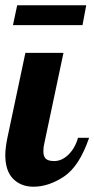

<svg xmlns="http://www.w3.org/2000/svg" viewBox="-28 -700 357 726"><path d="M37 -680H298L284 -605H21ZM-8 -114Q-8 -139 0 -179L68 -500H212L140 -160Q136 -145 136 -128Q136 -108 145.5 -99.5Q155 -91 177 -91Q206 -91 231 -115.5Q256 -140 267 -179H309Q272 -71 214 -32.5Q156 6 99 6Q51 6 21.5 -24Q-8 -54 -8 -114Z"/></svg>

Font: Lobster
Style: Regular
Weight: 400
Designer: Impallari Type
Foundry: Impallari Type
Version: Version 2.100